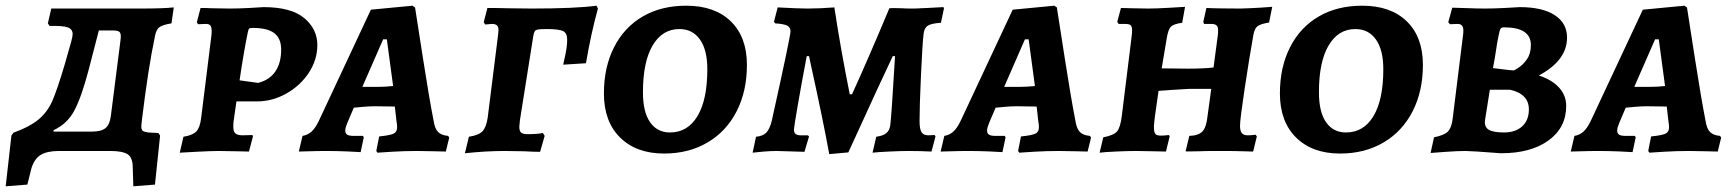

<svg xmlns="http://www.w3.org/2000/svg" viewBox="-69 -530 6081 674"><path d="M429 -107 427 -87Q427 -75 432 -71Q437 -67 451 -65L487 -63L493 -54L475 118L399 124L397 58Q397 23 379 11.5Q361 0 318 0H138Q96 0 73.5 14Q51 28 41 62L27 118L-49 124L-29 -54L-22 -64Q38 -86 68.5 -112.5Q99 -139 115.5 -177.5Q132 -216 158 -303L181 -384Q186 -402 186 -410Q186 -428 168.5 -434Q151 -440 105 -439L99 -448L111 -500H424Q504 -500 541 -504L533 -448Q502 -443 490.5 -434.5Q479 -426 475 -403Q451 -290 429 -107ZM355 -403Q355 -415 349 -419Q343 -423 327 -423H278L242 -284Q217 -189 192 -142Q167 -95 119 -73V-68H253Q286 -68 301 -80Q316 -92 320 -122L354 -389Q355 -395 355 -403Z M675 -501 738 -500Q769 -500 805.5 -502Q842 -504 856 -505Q953 -505 999 -466.5Q1045 -428 1045 -372Q1045 -320 1015 -274.5Q985 -229 936 -201.5Q887 -174 833 -174H761L751 -104Q750 -97 750 -85Q750 -68 757.5 -61.5Q765 -55 783 -55L817 -56Q817 -55 818 -53.5Q819 -52 819 -51L805 2Q793 2 760.5 1Q728 0 699 0Q674 0 626 2.5Q578 5 562 6L575 -50Q607 -55 620 -68.5Q633 -82 637 -115L673 -404Q674 -411 674 -422Q674 -435 669.5 -440.5Q665 -446 654 -446L626 -445L622 -452L635 -502Q659 -502 675 -501ZM918 -356Q918 -395 894 -413.5Q870 -432 819 -432Q808 -432 805.5 -429.5Q803 -427 801 -417Q786 -344 772 -248L837 -239Q877 -249 897.5 -279Q918 -309 918 -356Z M1504 -53 1508 -47 1496 2Q1485 2 1455.5 1Q1426 0 1395 0Q1352 0 1310 2.5Q1268 5 1256 6L1252 0L1262 -51Q1301 -55 1313 -61Q1325 -67 1325 -83Q1325 -95 1323 -103L1317 -156L1247 -157Q1227 -157 1206 -155Q1185 -153 1173 -152L1150 -98Q1143 -81 1143 -72Q1143 -62 1149.5 -57.5Q1156 -53 1172 -53H1205L1208 -48L1197 4Q1186 3 1148.5 1.5Q1111 0 1079 0Q1045 0 1017 1Q989 2 980 2L993 -53Q1011 -56 1024 -67.5Q1037 -79 1049 -103L1233 -496L1379 -510L1388 -504Q1395 -459 1416.5 -321Q1438 -183 1453 -107Q1457 -79 1468.5 -67Q1480 -55 1504 -53ZM1255 -225Q1284 -225 1311 -228L1289 -392H1276L1203 -225Z M1577 -50Q1611 -55 1624.5 -69Q1638 -83 1643 -117L1679 -404Q1681 -420 1681 -424Q1681 -436 1675.5 -441Q1670 -446 1658 -446L1634 -444L1629 -452L1642 -502Q1687 -502 1713 -501L1797 -500Q1950 -500 2025 -510L2030 -500Q2006 -414 1988 -308L1908 -303Q1910 -311 1916 -339.5Q1922 -368 1922 -391Q1922 -414 1907.5 -421Q1893 -428 1851 -428Q1829 -428 1820 -426.5Q1811 -425 1808 -420Q1805 -415 1803 -403L1756 -107Q1754 -89 1754 -85Q1754 -70 1760.5 -64.5Q1767 -59 1784 -59Q1814 -59 1837 -63L1843 -53L1827 3Q1806 3 1770 1L1702 0Q1637 0 1563 8Z M2051 -202Q2051 -294 2086.5 -364Q2122 -434 2187 -472Q2252 -510 2340 -510Q2440 -510 2496.5 -455Q2553 -400 2553 -302Q2553 -210 2517 -139.5Q2481 -69 2415 -30Q2349 9 2262 9Q2165 9 2108 -47Q2051 -103 2051 -202ZM2414 -287Q2414 -355 2388 -391.5Q2362 -428 2316 -428Q2256 -428 2222 -370.5Q2188 -313 2188 -206Q2188 -137 2213 -101Q2238 -65 2283 -65Q2345 -65 2379.5 -122.5Q2414 -180 2414 -287Z M2778 -300 2771 -333H2763Q2745 -239 2731.5 -160.5Q2718 -82 2718 -75Q2718 -55 2741 -55H2767L2771 -51L2755 3L2725 2L2657 0Q2637 0 2612.5 2Q2588 4 2573 6L2585 -50Q2609 -52 2621 -64.5Q2633 -77 2640 -105Q2706 -402 2706 -420Q2706 -434 2694.5 -440Q2683 -446 2652 -448L2648 -454L2661 -504Q2735 -500 2765 -500Q2808 -500 2860 -504Q2882 -358 2914 -199H2922Q2982 -331 3053 -501Q3066 -502 3077.5 -501.5Q3089 -501 3097 -501Q3109 -500 3133 -500Q3153 -500 3162 -501L3186 -502L3242 -505Q3245 -502 3245 -502L3234 -450Q3200 -448 3187.5 -439.5Q3175 -431 3173 -409Q3169 -376 3164 -266Q3159 -156 3159 -105Q3159 -77 3166 -66Q3173 -55 3189 -55L3212 -56Q3213 -55 3215 -51L3201 2Q3163 0 3119 0Q3093 0 3051.5 2Q3010 4 2994 6L3007 -50Q3030 -53 3041.5 -62Q3053 -71 3056 -89Q3060 -114 3073 -333H3065Q3054 -310 3040 -279.5Q3026 -249 3008 -211L2909 5L2842 11Q2820 -110 2778 -300Z M3757 -53 3761 -47 3749 2Q3738 2 3708.5 1Q3679 0 3648 0Q3605 0 3563 2.5Q3521 5 3509 6L3505 0L3515 -51Q3554 -55 3566 -61Q3578 -67 3578 -83Q3578 -95 3576 -103L3570 -156L3500 -157Q3480 -157 3459 -155Q3438 -153 3426 -152L3403 -98Q3396 -81 3396 -72Q3396 -62 3402.5 -57.5Q3409 -53 3425 -53H3458L3461 -48L3450 4Q3439 3 3401.5 1.5Q3364 0 3332 0Q3298 0 3270 1Q3242 2 3233 2L3246 -53Q3264 -56 3277 -67.5Q3290 -79 3302 -103L3486 -496L3632 -510L3641 -504Q3648 -459 3669.5 -321Q3691 -183 3706 -107Q3710 -79 3721.5 -67Q3733 -55 3757 -53ZM3508 -225Q3537 -225 3564 -228L3542 -392H3529L3456 -225Z M4284 -89Q4284 -70 4290.5 -62.5Q4297 -55 4311 -55Q4321 -55 4329 -56Q4337 -57 4339 -57L4343 -51L4330 2Q4321 2 4293.5 1Q4266 0 4231 0H4197Q4161 0 4141 1Q4126 1 4109.5 1.5Q4093 2 4093 1L4106 -53Q4138 -54 4152 -68.5Q4166 -83 4170 -123L4183 -218H4105Q4080 -217 4046 -214.5Q4012 -212 3998 -211L3986 -127Q3985 -119 3983 -102Q3981 -85 3982 -76Q3983 -63 3988 -58.5Q3993 -54 4006 -54Q4017 -54 4024.5 -55Q4032 -56 4034 -56Q4035 -55 4036 -53.5Q4037 -52 4037 -51L4024 2Q4012 2 3980.5 1Q3949 0 3920 0Q3888 0 3846.5 2Q3805 4 3791 6L3804 -48Q3841 -55 3852.5 -69Q3864 -83 3869 -123L3904 -406Q3905 -413 3905 -424Q3905 -437 3900 -441.5Q3895 -446 3880 -446H3858L3853 -453L3866 -502Q3876 -502 3904.5 -501Q3933 -500 3962 -500Q3988 -500 4032.5 -502.5Q4077 -505 4091 -506L4081 -450Q4051 -446 4041.5 -436.5Q4032 -427 4027 -397L4009 -290L4103 -289Q4154 -289 4191 -293L4206 -406Q4207 -412 4207 -423Q4207 -436 4201.5 -441Q4196 -446 4182 -446H4158L4155 -453L4166 -502Q4182 -501 4219.5 -500.5Q4257 -500 4286 -500Q4321 -501 4353.5 -503Q4386 -505 4397 -506L4386 -451Q4356 -446 4345.5 -438Q4335 -430 4331 -408Q4317 -330 4300.5 -220.5Q4284 -111 4284 -89Z M4424 -202Q4424 -294 4459.5 -364Q4495 -434 4560 -472Q4625 -510 4713 -510Q4813 -510 4869.5 -455Q4926 -400 4926 -302Q4926 -210 4890 -139.5Q4854 -69 4788 -30Q4722 9 4635 9Q4538 9 4481 -47Q4424 -103 4424 -202ZM4787 -287Q4787 -355 4761 -391.5Q4735 -428 4689 -428Q4629 -428 4595 -370.5Q4561 -313 4561 -206Q4561 -137 4586 -101Q4611 -65 4656 -65Q4718 -65 4752.5 -122.5Q4787 -180 4787 -287Z M4953 7 4965 -48Q5000 -55 5013 -67.5Q5026 -80 5030 -110L5067 -408Q5068 -414 5068 -423Q5068 -446 5048 -446L5021 -445L5015 -452L5029 -503Q5043 -503 5079 -501.5Q5115 -500 5144 -500Q5175 -500 5213 -502Q5251 -504 5266 -505Q5345 -505 5388.5 -477Q5432 -449 5432 -398Q5432 -318 5333 -265Q5379 -250 5404 -222.5Q5429 -195 5429 -158Q5429 -82 5367 -37Q5305 8 5200 8Q5096 0 5076 0Q5047 0 5006.5 3Q4966 6 4953 7ZM5244 -283Q5244 -281 5261 -292Q5278 -303 5291.5 -322.5Q5305 -342 5305 -372Q5305 -434 5211 -434Q5203 -434 5200 -431Q5197 -428 5195 -420Q5186 -381 5179 -330L5172 -291Q5181 -290 5208 -286.5Q5235 -283 5244 -283ZM5144 -108Q5141 -85 5156.5 -75Q5172 -65 5211 -65Q5251 -65 5274.5 -86.5Q5298 -108 5298 -146Q5298 -200 5232 -215H5161Z M5969 -53 5973 -47 5961 2Q5950 2 5920.5 1Q5891 0 5860 0Q5817 0 5775 2.5Q5733 5 5721 6L5717 0L5727 -51Q5766 -55 5778 -61Q5790 -67 5790 -83Q5790 -95 5788 -103L5782 -156L5712 -157Q5692 -157 5671 -155Q5650 -153 5638 -152L5615 -98Q5608 -81 5608 -72Q5608 -62 5614.5 -57.5Q5621 -53 5637 -53H5670L5673 -48L5662 4Q5651 3 5613.5 1.5Q5576 0 5544 0Q5510 0 5482 1Q5454 2 5445 2L5458 -53Q5476 -56 5489 -67.5Q5502 -79 5514 -103L5698 -496L5844 -510L5853 -504Q5860 -459 5881.5 -321Q5903 -183 5918 -107Q5922 -79 5933.5 -67Q5945 -55 5969 -53ZM5720 -225Q5749 -225 5776 -228L5754 -392H5741L5668 -225Z"/></svg>

Font: Alegreya SC
Style: Bold Italic
Weight: 700
Italic angle: -7°
Designer: Juan Pablo del Peral
Foundry: Huerta Tipografica
Version: Version 2.007; ttfautohint (v1.6)